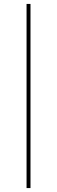

<svg xmlns="http://www.w3.org/2000/svg" viewBox="-20 -762 290 976"><path d="M115 194H135V-742H115Z"/></svg>

Font: Chess Sans Thin
Style: Regular
Weight: 100
Designer: Wolf Bōese
Foundry: Wolf Bōese
Version: Version 7.223;Glyphs 3.3 (3306)